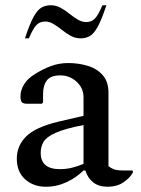

<svg xmlns="http://www.w3.org/2000/svg" viewBox="-20 -701 535 731"><path d="M155 10Q107 10 75.5 -18.5Q44 -47 44 -97Q44 -146 79.5 -181.5Q115 -217 203 -238L298 -260V-330Q298 -366 271.5 -390Q245 -414 210 -414Q173 -414 158.5 -395Q144 -376 144 -343V-311L139 -306H84Q69 -306 63.5 -311.5Q58 -317 58 -335Q58 -357 71.5 -379.5Q85 -402 113 -419Q143 -438 174 -449.5Q205 -461 240 -461Q278 -461 313.5 -450.5Q349 -440 371 -415Q393 -390 393 -348V-69Q400 -62 412.5 -57Q425 -52 447 -52H482L486 -50V-44Q474 -23 449.5 -6.5Q425 10 390 10Q356 10 335 -6.5Q314 -23 305 -52H298Q272 -26 234.5 -8Q197 10 155 10ZM135 -119Q135 -57 208 -57Q230 -57 250.5 -61.5Q271 -66 298 -77V-225Q226 -211 191 -195Q156 -179 145.5 -160.5Q135 -142 135 -119ZM75 -555Q93 -610 108 -637Q123 -664 138.5 -672.5Q154 -681 173 -681Q193 -681 210.5 -671.5Q228 -662 244 -649Q260 -636 276 -626.5Q292 -617 308 -617Q328 -617 341 -630Q354 -643 370 -681H385Q367 -626 352 -599Q337 -572 321.5 -563.5Q306 -555 287 -555Q267 -555 249.5 -564.5Q232 -574 216 -587Q200 -600 184 -609.5Q168 -619 152 -619Q132 -619 119 -606Q106 -593 90 -555Z"/></svg>

Font: Spectral Medium
Style: Regular
Weight: 500
Designer: Jean-Baptiste Levee
Foundry: Production Type
Version: Version 2.001